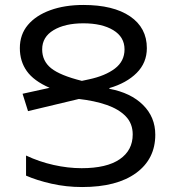

<svg xmlns="http://www.w3.org/2000/svg" viewBox="-20 -744 708 774"><path d="M606 -201Q606 -103 528.5 -46.5Q451 10 311 10Q247 10 187.5 -3.5Q128 -17 85 -36V-117Q138 -92 196 -79Q254 -66 309 -66Q410 -66 462.5 -102Q515 -138 515 -202Q515 -246 487 -275Q459 -304 410 -321Q361 -338 298 -345L93 -296L71 -366L180 -390Q116 -418 88 -457.5Q60 -497 60 -550Q60 -605 92.5 -643.5Q125 -682 183 -703Q241 -724 316 -724Q437 -724 504.5 -678Q572 -632 572 -550Q572 -491 531 -450Q490 -409 421 -389V-386Q507 -370 556.5 -321Q606 -272 606 -201ZM150 -545Q150 -498 186 -469Q222 -440 310 -418L338 -424Q404 -438 443 -467.5Q482 -497 482 -545Q482 -595 436.5 -622.5Q391 -650 316 -650Q242 -650 196 -622.5Q150 -595 150 -545Z"/></svg>

Font: Noto Sans Living
Style: Regular
Weight: 400
Designer: Monotype Design Team
Foundry: Monotype Imaging Inc.
Version: Version 2.013; ttfautohint (v1.8.4.7-5d5b)